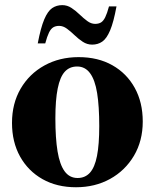

<svg xmlns="http://www.w3.org/2000/svg" viewBox="-20 -736 619 768"><path d="M290.5 -24Q320.5 -24 339.8 -45.2Q359 -66.5 368 -112.2Q377 -158 377 -232Q377 -311 368.5 -363.8Q360 -416.5 340.2 -443.2Q320.5 -470 288.5 -470Q258 -470 239 -449Q220 -428 210.8 -382Q201.5 -336 201.5 -262.5Q201.5 -183.5 210.2 -130.5Q219 -77.5 238.5 -50.8Q258 -24 290.5 -24ZM284 13Q207.5 13 150 -19.5Q92.5 -52 60.2 -110Q28 -168 28 -244.5Q28 -322 62.5 -381.2Q97 -440.5 157.5 -474Q218 -507.5 294.5 -507.5Q372 -507.5 429.5 -475Q487 -442.5 519 -384.5Q551 -326.5 551 -250Q551 -172.5 515.8 -113Q480.5 -53.5 420.2 -20.2Q360 13 284 13ZM446 -710.5Q434.5 -647.5 420.5 -614.5Q406.5 -581.5 389 -569.5Q371.5 -557.5 348.5 -557.5Q328.5 -557.5 311.2 -568.8Q294 -580 278.5 -595Q263 -610 247.8 -621.2Q232.5 -632.5 216.5 -632.5Q203 -632.5 193.2 -626.8Q183.5 -621 176 -605.8Q168.5 -590.5 161 -562.5H131Q143 -625.5 157 -658.5Q171 -691.5 188.5 -703.5Q206 -715.5 229 -715.5Q249 -715.5 266 -704.2Q283 -693 298.5 -678Q314 -663 329.2 -651.8Q344.5 -640.5 360.5 -640.5Q374.5 -640.5 384 -646.2Q393.5 -652 401 -667.2Q408.5 -682.5 416 -710.5Z"/></svg>

Font: Newsreader 60pt
Style: Bold
Weight: 700
Designer: Hugues Gentile
Foundry: Production Type
Version: Version 1.003